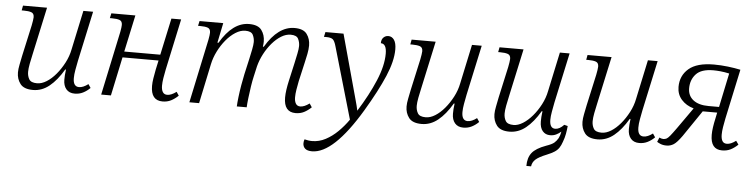

<svg xmlns="http://www.w3.org/2000/svg" viewBox="-47 -777 4937 1258"><g transform="rotate(5 2421.5 -148.0)"><path d="M174 9Q114 9 90 -22.5Q66 -54 66 -97Q66 -119 72 -148.5Q78 -178 84 -208L129 -412Q132 -427 134.5 -443Q137 -459 137 -466Q137 -491 119 -497.5Q101 -504 69 -504H55L61 -536H219L151 -222Q144 -192 138 -160Q132 -128 132 -107Q132 -79 144.5 -58Q157 -37 197 -37Q227 -37 259 -57Q291 -77 320 -111.5Q349 -146 371.5 -189Q394 -232 403 -278L458 -536H522L451 -207Q445 -177 439.5 -146.5Q434 -116 434 -92Q434 -36 473 -36Q500 -36 533 -61L549 -37Q528 -16 503 -3.5Q478 9 448 9Q412 9 392.5 -14Q373 -37 373 -76Q373 -89 374 -106.5Q375 -124 378 -143H373Q330 -70 281 -30.5Q232 9 174 9Z M1026 10Q949 10 949 -86Q949 -109 953.5 -136.5Q958 -164 964 -195L977 -255H740L686 0H622L711 -420Q717 -452 717 -466Q717 -491 699.5 -497.5Q682 -504 650 -504H635L642 -536H800L748 -294H985L1037 -536H1101L1029 -200Q1023 -171 1018.5 -143Q1014 -115 1014 -93Q1014 -66 1023.5 -51Q1033 -36 1053 -36Q1079 -36 1113 -61L1129 -37Q1106 -15 1081.5 -2.5Q1057 10 1026 10Z M1901 10Q1824 10 1824 -86Q1824 -109 1828 -137Q1832 -165 1839 -196L1866 -316Q1873 -348 1879.5 -379.5Q1886 -411 1886 -430Q1886 -455 1875 -477Q1864 -499 1825 -499Q1794 -499 1763 -480Q1732 -461 1704 -428.5Q1676 -396 1655 -356Q1634 -316 1623 -274L1607 -203Q1601 -178 1595 -139Q1589 -100 1584.5 -61.5Q1580 -23 1579 0H1514Q1515 -24 1519.5 -62Q1524 -100 1531 -141Q1538 -182 1545 -214L1568 -316Q1575 -346 1581.5 -379.5Q1588 -413 1588 -430Q1588 -455 1577 -477Q1566 -499 1527 -499Q1495 -499 1462 -478Q1429 -457 1400.5 -422.5Q1372 -388 1351 -346Q1330 -304 1321 -261L1266 0H1202L1291 -420Q1297 -452 1297 -466Q1297 -491 1279.5 -497.5Q1262 -504 1230 -504H1215L1222 -536H1378L1351 -405H1358Q1440 -545 1548 -545Q1607 -545 1630 -513.5Q1653 -482 1653 -439Q1653 -423 1650 -405H1656Q1739 -545 1847 -545Q1905 -545 1928 -513.5Q1951 -482 1951 -439Q1951 -414 1945 -383.5Q1939 -353 1933 -328L1904 -201Q1898 -172 1893.5 -143.5Q1889 -115 1889 -93Q1889 -67 1898.5 -51.5Q1908 -36 1928 -36Q1954 -36 1988 -61L2004 -37Q1981 -15 1956.5 -2.5Q1932 10 1901 10Z M2030 250Q1999 250 1984.5 237Q1970 224 1970 202Q1970 189 1975 176Q1987 179 1999 181Q2011 183 2025 183Q2071 183 2113.5 160.5Q2156 138 2193 101.5Q2230 65 2260 22L2124 -447Q2114 -484 2101 -494Q2088 -504 2058 -504H2043L2050 -536H2169L2263 -193Q2276 -144 2286 -109Q2296 -74 2303 -41Q2372 -151 2414 -250.5Q2456 -350 2456 -429Q2456 -495 2418 -495Q2418 -520 2431.5 -533Q2445 -546 2463 -546Q2487 -546 2501.5 -525Q2516 -504 2516 -462Q2516 -386 2473 -285Q2430 -184 2349 -48Q2171 250 2030 250Z M2730 9Q2670 9 2646 -22.5Q2622 -54 2622 -97Q2622 -119 2628 -148.5Q2634 -178 2640 -208L2685 -412Q2688 -427 2690.5 -443Q2693 -459 2693 -466Q2693 -491 2675 -497.5Q2657 -504 2625 -504H2611L2617 -536H2775L2707 -222Q2700 -192 2694 -160Q2688 -128 2688 -107Q2688 -79 2700.5 -58Q2713 -37 2753 -37Q2783 -37 2815 -57Q2847 -77 2876 -111.5Q2905 -146 2927.5 -189Q2950 -232 2959 -278L3014 -536H3078L3007 -207Q3001 -177 2995.5 -146.5Q2990 -116 2990 -92Q2990 -36 3029 -36Q3056 -36 3089 -61L3105 -37Q3084 -16 3059 -3.5Q3034 9 3004 9Q2968 9 2948.5 -14Q2929 -37 2929 -76Q2929 -89 2930 -106.5Q2931 -124 2934 -143H2929Q2886 -70 2837 -30.5Q2788 9 2730 9Z M3307 9Q3248 9 3224 -22.5Q3200 -54 3200 -97Q3200 -118 3206 -147.5Q3212 -177 3218 -208L3263 -412Q3266 -427 3268.5 -443Q3271 -459 3271 -466Q3271 -491 3253 -497.5Q3235 -504 3203 -504H3189L3195 -536H3353L3285 -222Q3278 -192 3272 -159.5Q3266 -127 3266 -107Q3266 -79 3278.5 -58Q3291 -37 3331 -37Q3360 -37 3392 -57Q3424 -77 3453.5 -111.5Q3483 -146 3505.5 -189Q3528 -232 3537 -278L3592 -536H3656L3585 -207Q3579 -176 3573.5 -145.5Q3568 -115 3568 -92Q3568 -36 3605 -36Q3633 -36 3662 -67L3685 -61Q3683 -36 3678 -9Q3673 18 3663 44Q3655 68 3644 84.5Q3633 101 3614.5 113Q3596 125 3564 138Q3514 158 3493 177Q3472 196 3469 223H3438Q3438 169 3463.5 136.5Q3489 104 3555 80Q3593 67 3607.5 54.5Q3622 42 3633 23Q3638 13 3641.5 2Q3645 -9 3647 -21Q3632 -8 3614.5 0.5Q3597 9 3575 9Q3544 9 3525.5 -13Q3507 -35 3507 -76Q3507 -89 3508 -106.5Q3509 -124 3512 -143H3507Q3464 -70 3415 -30.5Q3366 9 3307 9Z M3887 9Q3827 9 3803 -22.5Q3779 -54 3779 -97Q3779 -119 3785 -148.5Q3791 -178 3797 -208L3842 -412Q3845 -427 3847.5 -443Q3850 -459 3850 -466Q3850 -491 3832 -497.5Q3814 -504 3782 -504H3768L3774 -536H3932L3864 -222Q3857 -192 3851 -160Q3845 -128 3845 -107Q3845 -79 3857.5 -58Q3870 -37 3910 -37Q3940 -37 3972 -57Q4004 -77 4033 -111.5Q4062 -146 4084.5 -189Q4107 -232 4116 -278L4171 -536H4235L4164 -207Q4158 -177 4152.5 -146.5Q4147 -116 4147 -92Q4147 -36 4186 -36Q4213 -36 4246 -61L4262 -37Q4241 -16 4216 -3.5Q4191 9 4161 9Q4125 9 4105.5 -14Q4086 -37 4086 -76Q4086 -89 4087 -106.5Q4088 -124 4091 -143H4086Q4043 -70 3994 -30.5Q3945 9 3887 9Z M4341 10Q4317 10 4300 2.5Q4283 -5 4278 -9L4290 -38Q4305 -31 4316 -31Q4327 -31 4336.5 -35.5Q4346 -40 4360 -57Q4374 -74 4399 -109L4497 -248Q4447 -262 4416.5 -296.5Q4386 -331 4386 -380Q4386 -454 4439.5 -500Q4493 -546 4605 -546Q4650 -546 4696.5 -540.5Q4743 -535 4780 -527L4710 -200Q4704 -171 4699.5 -143Q4695 -115 4695 -93Q4695 -66 4704 -51Q4713 -36 4734 -36Q4760 -36 4793 -61L4810 -37Q4787 -15 4762.5 -2.5Q4738 10 4706 10Q4630 10 4630 -86Q4630 -109 4634 -136.5Q4638 -164 4645 -195L4653 -234H4558L4441 -62Q4409 -17 4387.5 -3.5Q4366 10 4341 10ZM4593 -272H4662L4709 -496Q4677 -503 4651 -505.5Q4625 -508 4604 -508Q4525 -508 4490.5 -470.5Q4456 -433 4456 -377Q4456 -328 4492 -300Q4528 -272 4593 -272Z"/></g></svg>

Font: Noto Serif Light
Style: Italic
Weight: 300
Italic angle: -12°
Designer: Monotype Design Team
Foundry: Monotype Imaging Inc.
Version: Version 2.013